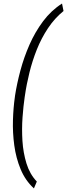

<svg xmlns="http://www.w3.org/2000/svg" viewBox="-20 -818 373 1067"><path d="M62.5 -277.8 63.5 -286.1Q73.7 -352.5 93.3 -425.8Q112.8 -499 143.8 -569.6Q174.8 -640.1 219.5 -700Q264.2 -759.8 324.7 -798.3L333 -756.8Q283.2 -716.3 246.6 -661.1Q210 -606 184.8 -543Q159.7 -480 143.6 -414.6Q127.4 -349.1 118.7 -288.1L117.2 -278.8Q109.9 -229.5 105.2 -165.5Q100.6 -101.6 104.7 -35.2Q108.9 31.2 127.2 90.6Q145.5 149.9 184.6 190.9L168.5 229Q120.6 185.1 94.7 122.6Q68.8 60.1 59.3 -10.5Q49.8 -81.1 52 -150.9Q54.2 -220.7 62.5 -277.8Z"/></svg>

Font: Roboto Condensed Light
Style: Italic
Weight: 300
Italic angle: -12°
Designer: Christian Robertson
Foundry: Google
Version: Version 3.0; 2020